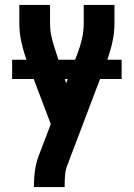

<svg xmlns="http://www.w3.org/2000/svg" viewBox="-20 -540 540 775"><path d="M241 215H117V208Q117 178 121 149Q125 120 135 92L185 -39L90 -290Q76 -328 67 -367Q58 -406 58 -447V-520H182V-447Q182 -415 189.5 -385Q197 -355 207 -326L247 -204L294 -327Q305 -356 311.5 -386Q318 -416 318 -447V-520H442V-447Q442 -406 433 -367Q424 -328 410 -290L251 129Q244 148 242.5 168Q241 188 241 208ZM29 -221V-299H471V-221Z"/></svg>

Font: Iosevka Term Curly Extrabold
Style: Regular
Weight: 800
Designer: Belleve Invis
Foundry: Belleve Invis
Version: Version 32.3.0